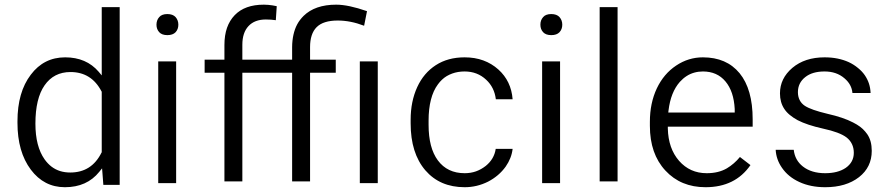

<svg xmlns="http://www.w3.org/2000/svg" viewBox="-20 -780 3754 810"><path d="M53.7 -261.7V-268.6Q53.7 -391.1 109.9 -464.8Q165 -538.1 254.9 -538.1Q344.2 -538.1 396.5 -477.1L409.2 -461.9V-481.9V-750H484.9V0H416L412.1 -51.3L410.6 -69.8L398.9 -55.2Q346.7 9.8 253.9 9.8Q165.5 9.8 109.9 -64.5Q53.7 -139.6 53.7 -261.7ZM168 -419.9Q129.4 -364.7 129.4 -258.3Q129.4 -162.6 168 -107.9Q181.2 -89.4 197.5 -76.9Q213.9 -64.5 233.6 -58.3Q253.4 -52.2 276.4 -52.2Q366.7 -52.2 408.2 -136.2L409.2 -137.7V-139.6V-391.1V-393.1L408.2 -394.5Q365.7 -476.1 277.3 -476.1Q207 -476.1 168 -419.9Z M723.1 -521V-7.3H647.5V-521ZM640.1 -675.8Q640.1 -680.7 640.9 -685.1Q641.6 -689.5 643.1 -693.6Q644.5 -697.8 646.7 -701.2Q648.9 -704.6 651.9 -708Q657.2 -714.4 665.8 -717.5Q674.3 -720.7 686 -720.7Q709 -720.7 720.7 -708Q732.4 -694.8 732.4 -675.8Q732.4 -656.7 720.7 -644Q709 -631.8 686 -631.8Q674.3 -631.8 665.8 -635Q657.2 -638.2 651.9 -644Q646 -650.4 643.1 -658.2Q640.1 -666 640.1 -675.8Z M1002.4 -14.6H926.8V-465.8V-473.1H919.4H843.3V-528.3H919.4H926.8V-535.6V-589.8Q926.8 -631.3 937.7 -662.6Q948.7 -693.8 970.2 -716.1Q991.7 -738.3 1022.2 -749.3Q1052.7 -760.3 1093.3 -760.3Q1102.5 -760.3 1111.6 -759.5Q1120.6 -758.8 1129.6 -757.3Q1138.7 -755.9 1147.5 -753.9L1143.6 -694.8Q1123.5 -697.8 1101.6 -697.8Q1054.2 -697.8 1028.3 -669.9Q1002.4 -642.1 1002.4 -591.3V-535.6V-528.3H1009.8H1205.1H1212.4V-535.6V-580.6Q1212.4 -594.7 1213.9 -608.2Q1215.3 -621.6 1218 -633.5Q1220.7 -645.5 1224.6 -656.5Q1228.5 -667.5 1233.9 -677.5Q1239.3 -687.5 1246.1 -696.3Q1252.9 -705.1 1260.7 -712.9Q1309.1 -760.3 1398.4 -760.3Q1449.7 -760.3 1528.3 -732.9L1516.1 -671.4Q1486.8 -682.6 1459.2 -688Q1431.6 -693.4 1404.8 -693.4Q1374.5 -693.4 1352.3 -686.5Q1330.1 -679.7 1315.9 -665.5Q1301.8 -651.4 1294.9 -630.1Q1288.1 -608.9 1288.1 -581.5V-535.6V-528.3H1295.4H1396.5V-473.1H1295.4H1288.1V-465.8V-14.6H1212.4V-465.8V-473.1H1205.1H1009.8H1002.4V-465.8ZM1573.7 -521V-7.3H1498V-521Z M1827.1 -103.5Q1867.2 -49.3 1940.4 -49.3Q1953.1 -49.3 1965.1 -51.3Q1977.1 -53.2 1988 -57.1Q1999 -61 2009.5 -66.9Q2020 -72.8 2029.3 -80.1Q2064.9 -108.9 2071.3 -151.9H2142.6Q2138.2 -112.8 2113.3 -77.1Q2085 -37.6 2039.1 -13.7Q2015.6 -2 1991 3.9Q1966.3 9.8 1940.4 9.8Q1835.9 9.8 1774.4 -61.5Q1712.4 -133.8 1712.4 -259.3V-274.9Q1712.4 -352.1 1740.2 -412.6Q1767.6 -472.2 1818.6 -505.1Q1869.6 -538.1 1939.9 -538.1Q1983.4 -538.1 2018.8 -525.1Q2054.2 -512.2 2082.5 -486.8Q2136.7 -438 2142.6 -361.3H2071.8Q2065.9 -411.1 2031.2 -443.4Q1994.1 -478.5 1939.9 -478.5Q1925.8 -478.5 1912.6 -476.3Q1899.4 -474.1 1887.5 -469.7Q1875.5 -465.3 1864.7 -459Q1854 -452.6 1844.7 -443.8Q1835.4 -435.1 1827.6 -424.3Q1807.6 -397.5 1797.9 -359.1Q1788.1 -320.8 1788.1 -271.5V-253.4Q1788.1 -156.2 1827.1 -103.5Z M2342.8 -521V-7.3H2267.1V-521ZM2259.8 -675.8Q2259.8 -680.7 2260.5 -685.1Q2261.2 -689.5 2262.7 -693.6Q2264.2 -697.8 2266.4 -701.2Q2268.6 -704.6 2271.5 -708Q2276.9 -714.4 2285.4 -717.5Q2293.9 -720.7 2305.7 -720.7Q2328.6 -720.7 2340.3 -708Q2352.1 -694.8 2352.1 -675.8Q2352.1 -656.7 2340.3 -644Q2328.6 -631.8 2305.7 -631.8Q2293.9 -631.8 2285.4 -635Q2276.9 -638.2 2271.5 -644Q2265.6 -650.4 2262.7 -658.2Q2259.8 -666 2259.8 -675.8Z M2585.4 -750V-14.6H2509.8V-750Z M3146 -83.5Q3081.5 9.8 2956.5 9.8Q2852.1 9.8 2787.1 -60.5Q2721.7 -130.9 2721.7 -249V-266.1Q2721.7 -305.7 2729 -340.8Q2736.3 -376 2751 -407.2Q2780.3 -468.8 2832.5 -503.4Q2884.3 -538.1 2945.3 -538.1Q3044.9 -538.1 3100.1 -471.2Q3155.3 -403.8 3155.3 -276.9V-245.6H2804.7H2797.4V-237.8Q2799.3 -153.8 2844.7 -101.6Q2890.6 -49.3 2961.4 -49.3Q3011.2 -49.3 3046.4 -69.8Q3077.6 -88.4 3101.6 -117.7ZM3040.5 -436.5Q3005.4 -478.5 2945.3 -478.5Q2926.3 -478.5 2908.9 -473.6Q2891.6 -468.8 2876.5 -459Q2861.3 -449.2 2848.1 -434.6Q2809.6 -391.1 2800.3 -314L2799.3 -305.2H2807.6H3072.3H3079.6V-313V-319.8V-320.3Q3077.6 -357.4 3067.9 -386.5Q3058.1 -415.5 3040.5 -436.5Z M3547.9 -71.8Q3582 -95.7 3582 -135.3Q3582 -155.8 3574.2 -172.1Q3566.4 -188.5 3551.3 -200.2Q3522.5 -222.2 3452.6 -237.3Q3384.8 -252.4 3345.2 -272.9Q3326.2 -283.2 3311.8 -295.2Q3297.4 -307.1 3288.6 -320.8Q3270.5 -348.1 3270.5 -386.2Q3270.5 -449.2 3322.8 -493.7Q3375.5 -538.1 3458.5 -538.1Q3487.8 -538.1 3513.2 -533Q3538.6 -527.8 3560.1 -518.1Q3581.5 -508.3 3599.6 -493.2Q3616.7 -479.5 3628.2 -462.9Q3639.6 -446.3 3645.8 -427.7Q3651.9 -409.2 3652.8 -387.7H3576.2Q3573.2 -423.8 3542.5 -449.7Q3509.3 -478.5 3458.5 -478.5Q3406.7 -478.5 3377 -454.6Q3346.2 -430.2 3346.2 -391.1Q3346.2 -372.6 3353.5 -357.9Q3360.8 -343.3 3375.5 -333.5Q3389.2 -324.7 3412.8 -316.4Q3436.5 -308.1 3471.2 -299.8Q3538.1 -284.7 3579.1 -263.2Q3587.4 -259.3 3594.7 -254.6Q3602.1 -250 3608.4 -245.4Q3614.7 -240.7 3620.1 -235.6Q3625.5 -230.5 3630.1 -224.9Q3634.8 -219.2 3638.7 -213.9Q3648.4 -199.7 3653.1 -182.1Q3657.7 -164.6 3657.7 -143.6Q3657.7 -74.7 3604 -32.7Q3549.3 9.8 3461.4 9.8Q3399.4 9.8 3352.1 -12.2Q3305.2 -33.7 3278.8 -72.3Q3266.6 -89.8 3260 -108.9Q3253.4 -127.9 3252.4 -147.9H3328.6Q3333.5 -104 3367.2 -77.6Q3403.3 -49.3 3461.4 -49.3Q3487.8 -49.3 3509.5 -54.9Q3531.2 -60.5 3547.9 -71.8Z"/></svg>

Font: Shabnam Light FD
Style: Light-FD
Weight: 300
Foundry: DejaVu fonts team - Redesigned by Saber Rastikerdar - Based on Vazir font
Version: Version 5.0.0